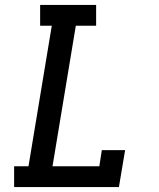

<svg xmlns="http://www.w3.org/2000/svg" viewBox="-20 -755 640 775"><path d="M37 0V-84H95L189 -651H142V-735H368V-651H286L192 -84H381L391 -149H485L460 0Z"/></svg>

Font: Iosevka Etoile Medium Oblique
Style: Regular
Weight: 500
Italic angle: -9°
Designer: Belleve Invis
Foundry: Belleve Invis
Version: Version 15.5.2; ttfautohint (v1.8.4)